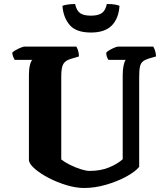

<svg xmlns="http://www.w3.org/2000/svg" viewBox="-20 -936 824 956"><path d="M399 0Q358 0 311.5 -14Q265 -28 223.5 -49.5Q182 -71 154.5 -94.5Q127 -118 124 -137V-563Q124 -591 129 -611.5Q134 -632 141 -638H53Q50 -643 46 -652.5Q42 -662 41 -674Q47 -680 59 -687Q71 -694 84 -699Q97 -704 102 -704H360Q364 -698 368.5 -685Q373 -672 373 -655L330 -642Q307 -635 296 -618.5Q285 -602 285 -556V-142Q301 -129 328 -115.5Q355 -102 382 -93.5Q409 -85 426 -85Q480 -85 522 -102Q564 -119 591 -143V-562Q591 -590 595.5 -610.5Q600 -631 606 -638H520Q516 -643 512.5 -652.5Q509 -662 509 -674Q514 -680 526 -687Q538 -694 550.5 -699Q563 -704 569 -704H743Q747 -698 751.5 -685.5Q756 -673 757 -655L722 -645Q703 -639 692 -630.5Q681 -622 677 -604.5Q673 -587 673 -552V-105Q652 -80 607.5 -56Q563 -32 507.5 -16Q452 0 399 0ZM433 -774Q359 -774 327 -811.5Q295 -849 291 -907Q297 -910 315 -913Q333 -916 354 -916Q361 -883 379 -870.5Q397 -858 433 -858Q468 -858 486.5 -870.5Q505 -883 512 -916Q540 -916 554.5 -913Q569 -910 575 -907Q571 -844 536.5 -809Q502 -774 433 -774Z"/></svg>

Font: Texturina ExtraBold
Style: Regular
Weight: 800
Designer: Guillermo Torres Carreño
Foundry: Omnibus-Type
Version: Version 1.002; ttfautohint (v1.8.3)